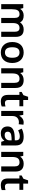

<svg xmlns="http://www.w3.org/2000/svg" viewBox="1985 -2686 711 4721"><g transform="rotate(90 2340.5 -325.5)"><path d="M702 -552C636 -552 571 -526 537 -468H527C498 -526 442 -552 361 -552C298 -552 236 -527 203 -471H196L178 -542H81V0H207V-265C207 -384 236 -450 328 -450C392 -450 421 -409 421 -329V0H547V-282C547 -391 581 -450 669 -450C732 -450 761 -409 761 -329V0H887V-353C887 -493 825 -552 702 -552Z M1529 -272C1529 -452 1422 -552 1272 -552C1112 -552 1013 -452 1013 -272C1013 -92 1121 10 1269 10C1429 10 1529 -92 1529 -272ZM1142 -272C1142 -387 1180 -450 1270 -450C1361 -450 1400 -387 1400 -272C1400 -157 1361 -92 1271 -92C1180 -92 1142 -157 1142 -272Z M1949 -552C1881 -552 1816 -527 1781 -471H1774L1756 -542H1659V0H1785V-265C1785 -384 1816 -450 1917 -450C1986 -450 2017 -409 2017 -328V0H2143V-353C2143 -493 2070 -552 1949 -552Z M2511 -91C2469 -91 2439 -115 2439 -166V-447H2593V-542H2439V-661H2360L2320 -546L2240 -502V-447H2313V-165C2313 -28 2386 10 2479 10C2526 10 2571 1 2598 -12V-106C2573 -98 2542 -91 2511 -91Z M2991 -552C2917 -552 2860 -505 2828 -448H2822L2804 -542H2707V0H2833V-281C2833 -386 2906 -435 2986 -435C3000 -435 3022 -433 3035 -430L3046 -547C3032 -550 3008 -552 2991 -552Z M3342 -552C3267 -552 3196 -533 3143 -505L3183 -417C3232 -439 3282 -457 3336 -457C3396 -457 3431 -430 3431 -361V-334L3337 -331C3170 -325 3089 -270 3089 -158C3089 -43 3161 10 3258 10C3348 10 3391 -16 3438 -75H3442L3467 0H3556V-364C3556 -492 3482 -552 3342 -552ZM3365 -254 3431 -256V-210C3431 -127 3374 -85 3300 -85C3251 -85 3218 -105 3218 -157C3218 -215 3254 -250 3365 -254Z M4004 -552C3936 -552 3871 -527 3836 -471H3829L3811 -542H3714V0H3840V-265C3840 -384 3871 -450 3972 -450C4041 -450 4072 -409 4072 -328V0H4198V-353C4198 -493 4125 -552 4004 -552Z M4566 -91C4524 -91 4494 -115 4494 -166V-447H4648V-542H4494V-661H4415L4375 -546L4295 -502V-447H4368V-165C4368 -28 4441 10 4534 10C4581 10 4626 1 4653 -12V-106C4628 -98 4597 -91 4566 -91Z"/></g></svg>

Font: Noto Sans Bengali UI SemiBold
Style: Regular
Weight: 600
Designer: Jelle Bosma - Monotype Design Team
Foundry: Monotype Imaging Inc.
Version: Version 2.003